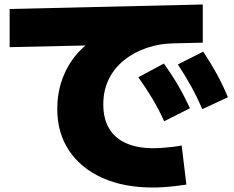

<svg xmlns="http://www.w3.org/2000/svg" viewBox="-20 -775 1040 855"><path d="M660 60Q531 60 435.5 17Q340 -26 287.5 -104.5Q235 -183 235 -290Q235 -358 256 -418.5Q277 -479 316.5 -527.5Q356 -576 410 -606L430 -574L23 -565V-735L883 -755V-585L754 -582Q690 -581 633 -561.5Q576 -542 532.5 -507Q489 -472 464.5 -422.5Q440 -373 440 -310Q440 -247 465.5 -203.5Q491 -160 541 -137.5Q591 -115 662 -115Q680 -115 701.5 -116.5Q723 -118 745.5 -120.5Q768 -123 789 -127L810 47Q784 51 757.5 54Q731 57 706.5 58.5Q682 60 660 60ZM711 -235Q687 -288 659 -335Q631 -382 596 -431L710 -492Q745 -443 773 -395Q801 -347 826 -293ZM881 -289Q858 -342 831.5 -390Q805 -438 772 -488L885 -545Q919 -494 945.5 -445.5Q972 -397 995 -342Z"/></svg>

Font: M PLUS 1 Thin Black
Style: Regular
Weight: 900
Version: Version 1.001